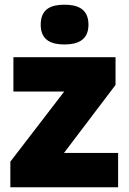

<svg xmlns="http://www.w3.org/2000/svg" viewBox="-20 -796 547 816"><path d="M254 -776C198 -776 153 -759 153 -691C153 -625 198 -607 254 -607C309 -607 356 -625 356 -691C356 -759 309 -776 254 -776ZM482 0V-146H252L471 -435V-553H37V-407H253L24 -109V0Z"/></svg>

Font: Noto Sans Lao Looped Black
Style: Regular
Weight: 900
Designer: Mark Frömberg, Ben Mitchell
Foundry: The Fontpad Ltd
Version: Version 1.002